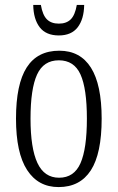

<svg xmlns="http://www.w3.org/2000/svg" viewBox="-20 -750 478 780"><path d="M45 -268Q45 -408 88.5 -476Q132 -544 221 -544Q306 -544 349.5 -475Q393 -406 393 -268Q393 -126 349 -58Q305 10 218 10Q135 10 90 -59.5Q45 -129 45 -268ZM333 -268Q333 -390 307 -447.5Q281 -505 219 -505Q157 -505 130.5 -447Q104 -389 104 -268Q104 -148 132 -88Q160 -28 220 -28Q281 -28 307 -87Q333 -146 333 -268ZM115 -730H146Q153 -689 170.5 -671.5Q188 -654 219 -654Q250 -654 267.5 -671.5Q285 -689 292 -730H322Q321 -672 295.5 -639Q270 -606 219 -606Q167 -606 141.5 -639Q116 -672 115 -730Z"/></svg>

Font: Noto Serif CondLight
Style: Regular
Weight: 300
Width: 3
Designer: Monotype Design Team
Foundry: Monotype Imaging Inc.
Version: Version 1.001